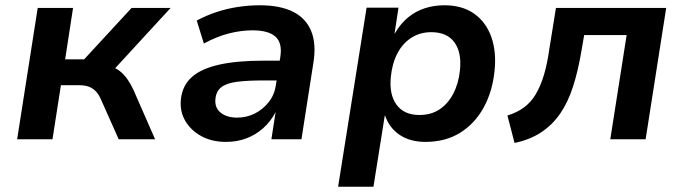

<svg xmlns="http://www.w3.org/2000/svg" viewBox="-20 -528 2591 728"><path d="M45 0 123 -498H257L227 -303H299L479 -498H627L397 -248L378 -279Q405 -277 424 -265.5Q443 -254 458 -234.5Q473 -215 487 -185L568 0H430L365 -146Q356 -168 344.5 -180.5Q333 -193 317.5 -199Q302 -205 278 -205H211L179 0Z M837 10Q783 10 743 -12Q703 -34 682 -70.5Q661 -107 666 -153Q672 -204 707 -235.5Q742 -267 809.5 -282.5Q877 -298 979 -298H1057L1046 -223H980Q919 -223 879.5 -218Q840 -213 820 -198Q800 -183 797 -154Q793 -120 816.5 -101Q840 -82 879 -82Q915 -82 946 -97.5Q977 -113 999 -141Q1021 -169 1026 -205L1043 -313Q1051 -365 1024.5 -389Q998 -413 937 -413Q895 -413 849 -401.5Q803 -390 753 -363L726 -450Q761 -469 800 -482Q839 -495 881 -501.5Q923 -508 965 -508Q1042 -508 1091 -483.5Q1140 -459 1160 -410Q1180 -361 1168 -288L1123 0H1009L1025 -103Q1007 -68 978.5 -42.5Q950 -17 914.5 -3.5Q879 10 837 10Z M1262 180 1370 -499H1491L1476 -401H1477Q1499 -439 1528 -462.5Q1557 -486 1591.5 -497Q1626 -508 1665 -508Q1733 -508 1778 -476Q1823 -444 1843 -387.5Q1863 -331 1855 -258Q1847 -180 1813.5 -119.5Q1780 -59 1724.5 -24.5Q1669 10 1593 10Q1535 10 1495.5 -16.5Q1456 -43 1440 -90H1439L1396 180ZM1570 -92Q1615 -92 1647 -113.5Q1679 -135 1699 -173.5Q1719 -212 1724 -262Q1731 -329 1703 -367.5Q1675 -406 1615 -406Q1573 -406 1540 -385Q1507 -364 1487 -326Q1467 -288 1462 -237Q1455 -170 1483.5 -131Q1512 -92 1570 -92Z M1931 14 1904 -90Q1940 -101 1966.5 -120.5Q1993 -140 2011 -170Q2029 -200 2042 -242.5Q2055 -285 2063 -343L2088 -498H2506L2428 0H2294L2356 -395H2195L2185 -337Q2172 -259 2152.5 -199Q2133 -139 2103.5 -96.5Q2074 -54 2031.5 -26Q1989 2 1931 14Z"/></svg>

Font: Nunito Sans 8pt
Style: Bold Italic
Weight: 700
Italic angle: -9°
Version: Version 3.101;gftools[0.9.27]